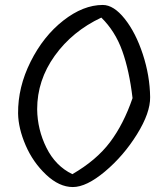

<svg xmlns="http://www.w3.org/2000/svg" viewBox="-20 -755 647 775"><path d="M515 -359Q502 -470 473.5 -549.5Q445 -629 389 -684Q272 -629 201 -530Q130 -431 130 -314Q131 -232 167.5 -158.5Q204 -85 272 -52Q369 -108 424 -181Q479 -254 515 -359ZM395 -735Q439 -735 483.5 -679Q528 -623 556.5 -536Q585 -449 586 -363Q587 -300 533 -213Q479 -126 404 -63Q329 0 274 0Q219 0 166 -50Q113 -100 83.5 -168.5Q54 -237 53 -297Q52 -403 103.5 -506Q155 -609 235.5 -672Q316 -735 395 -735Z"/></svg>

Font: Tillana
Style: Regular
Weight: 400
Designer: Lipi Raval (Devanagari, Latin), Jonny Pinhorn (Latin)
Foundry: Indian Type Foundry
Version: Version 2.003;PS 1.0;hotconv 1.0.79;makeotf.lib2.5.61930; tt